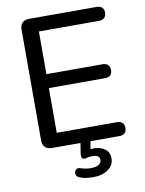

<svg xmlns="http://www.w3.org/2000/svg" viewBox="-97 -772 779 1032"><g transform="rotate(-10 293.0 -256.0)"><path d="M135 0Q111 0 98 -13Q85 -26 85 -50V-655Q85 -679 98 -692Q111 -705 135 -705H503Q522 -705 532.5 -695.5Q543 -686 543 -668Q543 -649 532.5 -639Q522 -629 503 -629H175V-396H482Q501 -396 511 -386Q521 -376 521 -358Q521 -339 511 -329.5Q501 -320 482 -320H175V-76H503Q522 -76 532.5 -66.5Q543 -57 543 -38Q543 -19 532.5 -9.5Q522 0 503 0ZM328 193Q309 193 289.5 190.5Q270 188 254 181Q242 177 237.5 167Q233 157 236 147.5Q239 138 248 133.5Q257 129 269 134Q281 138 294 140.5Q307 143 323 143Q350 143 365.5 134Q381 125 381 107Q381 95 372 88Q363 81 343 81Q335 81 327.5 81.5Q320 82 311 85Q303 87 297.5 87Q292 87 287 83Q283 80 282 74Q281 68 282 58L294 -20H349L336 56L310 48Q322 45 334 43Q346 41 356 41Q393 41 417 59Q441 77 441 110Q441 147 409.5 170Q378 193 328 193Z"/></g></svg>

Font: Nunito Medium
Style: Regular
Weight: 500
Designer: Vernon Adams
Foundry: Vernon Adams
Version: Version 3.601